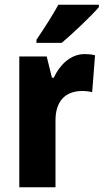

<svg xmlns="http://www.w3.org/2000/svg" viewBox="-20 -879 435 806"><path d="M395 -849V-859H225C201 -815 166 -761 133 -712V-699H239C289 -741 364 -813 395 -849ZM335 -652C275 -652 229 -604 206 -553H198L176 -642H61V-93H213V-371C212 -456 256 -497 325 -497C340 -497 357 -495 367 -492L379 -647C363 -651 348 -652 335 -652Z"/></svg>

Font: Noto Sans Kannada UI Condensed ExtraBold
Style: Regular
Weight: 800
Width: 3
Designer: Jelle Bosma - Monotype Design Team
Foundry: Monotype Imaging Inc.
Version: Version 2.005